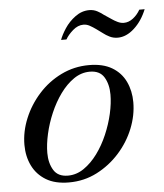

<svg xmlns="http://www.w3.org/2000/svg" viewBox="-51 -723 669 782"><g transform="rotate(-5 284.0 -332.0)"><path d="M200 14Q143 14 106 -8.5Q69 -31 50.5 -69Q32 -107 32 -154Q32 -208 54 -261.5Q76 -315 115.5 -359Q155 -403 208 -429Q261 -455 322 -455Q379 -455 416 -433Q453 -411 471 -373Q489 -335 489 -289Q489 -235 467.5 -181.5Q446 -128 406.5 -84Q367 -40 314.5 -13Q262 14 200 14ZM198 -14Q233 -14 263.5 -35Q294 -56 319 -90Q344 -124 362 -166Q380 -208 389.5 -250Q399 -292 399 -328Q399 -370 381.5 -399Q364 -428 323 -428Q288 -428 257.5 -407Q227 -386 202 -351.5Q177 -317 159 -275Q141 -233 131.5 -190.5Q122 -148 122 -113Q122 -72 139.5 -43Q157 -14 198 -14ZM449 -556Q431 -556 416 -563.5Q401 -571 391 -579L365 -598Q351 -608 339 -614.5Q327 -621 314 -621Q291 -621 270.5 -603Q250 -585 240 -567H218Q225 -587 242 -613Q259 -639 285.5 -658.5Q312 -678 343 -678Q361 -678 376.5 -669.5Q392 -661 400 -654L433 -632Q440 -627 453 -620.5Q466 -614 479 -614Q499 -614 517 -628Q535 -642 546 -662H568Q549 -615 516.5 -585.5Q484 -556 449 -556Z"/></g></svg>

Font: Baskervville Medium
Style: Italic
Weight: 500
Italic angle: -18°
Version: Version 1.100